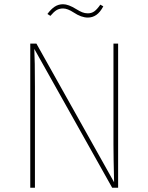

<svg xmlns="http://www.w3.org/2000/svg" viewBox="-20 -887 701 907"><path d="M538 0H510L142 -656Q145 -604 145 -477V0H123V-681H152L519 -26Q516 -146 516 -205V-681H538ZM328 -828Q299 -847 278 -847Q260 -847 247 -839Q234 -831 218 -812L204 -821Q221 -844 238.5 -855.5Q256 -867 278 -867Q303 -867 340 -844Q356 -834 368.5 -829Q381 -824 395 -824Q412 -824 425 -833Q438 -842 454 -865L468 -857Q453 -829 435 -816.5Q417 -804 395 -804Q364 -804 328 -828Z"/></svg>

Font: Fira Sans Thin
Style: Regular
Weight: 100
Designer: bBox Type GmbH & Carrois Corporate GbR & Edenspiekermann AG
Foundry: bBox Type GmbH & Carrois Corporate GbR & Edenspiekermann AG
Version: Version 4.301